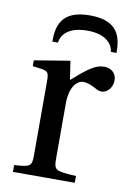

<svg xmlns="http://www.w3.org/2000/svg" viewBox="-81 -756 552 807"><g transform="rotate(10 194.5 -352.0)"><path d="M32 0H296V-29C207 -34 201 -36 201 -87V-321C201 -398 235 -424 258 -424C274 -424 291 -418 320 -402C327 -398 335 -397 340 -397C364 -397 386 -422 386 -453C386 -475 372 -502 333 -502C297 -502 267 -480 201 -422L189 -502L37 -477V-452L75 -447C101 -443 107 -438 107 -402V-87C107 -36 102 -34 32 -29ZM374 -568C374 -631 362 -704 237 -704C112 -704 100 -631 100 -568H124C126 -589 144 -639 237 -639C330 -639 348 -589 350 -568Z"/></g></svg>

Font: Lingua Franca
Style: Regular
Weight: 400
Version: Version 1.19